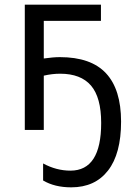

<svg xmlns="http://www.w3.org/2000/svg" viewBox="-20 -555 565 820"><path d="M280.8 173.8Q412.1 173.8 412.1 -29.8Q412.1 -138.7 368.7 -189.5Q325.2 -240.2 236.8 -240.2Q203.1 -240.2 167 -231.9V0H85.9V-535.2H411.1V-465.8H167V-305.2Q207 -311 235.8 -311Q368.7 -311 432.9 -241.9Q497.1 -172.9 497.1 -35.6Q497.1 101.6 441.4 173.3Q385.7 245.1 284.2 245.1Q213.4 245.1 164.1 215.8V143.1Q220.7 173.8 280.8 173.8Z"/></svg>

Font: OpenSans-Regular
Style: Regular
Weight: 400
Foundry: Ascender Corporation
Version: Version 1.10